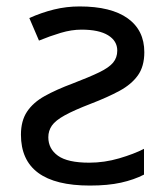

<svg xmlns="http://www.w3.org/2000/svg" viewBox="-20 -566 519 596"><path d="M227 -546Q325 -546 376.5 -509Q428 -472 428 -404Q428 -360 408 -332Q388 -304 351 -284Q314 -264 262 -244Q210 -224 181 -208Q152 -192 141 -176Q130 -160 130 -140Q130 -104 160 -82.5Q190 -61 257 -61Q304 -61 350 -74.5Q396 -88 427 -104V-24Q396 -8 355.5 1Q315 10 259 10Q45 10 45 -148Q45 -191 64 -219.5Q83 -248 119 -268Q155 -288 206 -307Q258 -327 288 -341.5Q318 -356 331 -371.5Q344 -387 344 -409Q344 -439 315.5 -456.5Q287 -474 233 -474Q202 -474 168.5 -464Q135 -454 101 -440L71 -510Q109 -527 147.5 -536.5Q186 -546 227 -546Z"/></svg>

Font: Go Noto Kurrent-Regular
Style: Regular
Weight: 400
Designer: Monotype Design Team
Foundry: Monotype Imaging Inc.
Version: Version 2.012; ttfautohint (v1.8.4.7-5d5b)